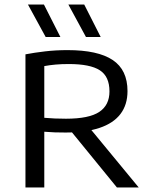

<svg xmlns="http://www.w3.org/2000/svg" viewBox="-20 -821 668 841"><path d="M91.5 0V-583Q130.5 -590.5 177.5 -596Q224.5 -601.5 276 -601.5Q408.5 -601.5 473.5 -558.2Q538.5 -515 538.5 -422Q538.5 -362 507.5 -321.5Q476.5 -281 416 -260.8Q355.5 -240.5 267 -240.5Q242 -240.5 219.8 -241.2Q197.5 -242 174 -244V0ZM492 0 264 -279.5H357L587.5 0ZM269 -301Q370 -301 414.8 -330.8Q459.5 -360.5 459.5 -420.5Q459.5 -486 417.2 -513.2Q375 -540.5 281.5 -540.5Q249 -540.5 223.8 -538.2Q198.5 -536 174 -531.5V-305Q200.5 -303 220 -302Q239.5 -301 269 -301ZM356.5 -659 279.5 -801H349L421 -659ZM180 -659 102.5 -801H172.5L244.5 -659Z"/></svg>

Font: Encode Sans SC SemiExpanded
Style: Regular
Weight: 400
Width: 6
Designer: Multiple Designers
Foundry: Impallari Type
Version: Version 3.002